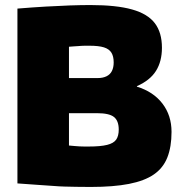

<svg xmlns="http://www.w3.org/2000/svg" viewBox="-20 -730 714 760"><path d="M49 -4V-696Q110 -701 161.5 -704Q213 -707 257 -708.5Q301 -710 338 -710Q441 -710 503 -692.5Q565 -675 593 -638Q621 -601 621 -541Q621 -487 597.5 -449.5Q574 -412 522 -389V-387Q587 -367 623 -320Q659 -273 659 -208Q659 -149 642.5 -107Q626 -65 589 -39.5Q552 -14 490.5 -2Q429 10 339 10Q306 10 281.5 9.5Q257 9 236 8.5Q215 8 191 6Q167 4 133 2Q99 0 49 -4ZM253 -421H367Q387 -421 401.5 -428Q416 -435 423 -449Q430 -463 430 -483Q430 -507 421 -521.5Q412 -536 391.5 -542.5Q371 -549 334 -549Q324 -549 316 -549Q308 -549 302 -548.5Q296 -548 289 -547.5Q282 -547 273 -546.5Q264 -546 253 -545ZM253 -154Q264 -153 275 -152Q286 -151 295.5 -150.5Q305 -150 314 -150Q323 -150 331 -150Q378 -150 404 -156.5Q430 -163 440 -177.5Q450 -192 450 -217Q450 -252 431 -267Q412 -282 364 -282H253Z"/></svg>

Font: Georama ExtraCondensed Thin ExtraBold
Style: Regular
Weight: 800
Version: Version 1.001